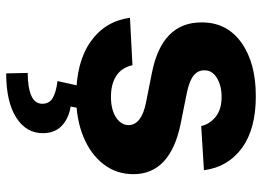

<svg xmlns="http://www.w3.org/2000/svg" viewBox="-130 -462 823 602"><g transform="rotate(90 281.0 -161.5)"><path d="M514.2 -389.9 375.7 -381.4Q370 -407.7 346.9 -426.5Q323.9 -445.3 284.4 -445.3Q249.3 -445.3 225 -430.6Q200.6 -415.8 201 -391.3Q200.6 -371.8 216.4 -358.3Q232.2 -344.8 270.2 -336.6L369 -316.8Q526.3 -284.4 526.6 -169Q526.6 -115.4 495.2 -74.9Q463.8 -34.4 409.1 -11.9Q354.4 10.7 283.7 10.7Q175.4 10.7 111.2 -34.6Q46.9 -79.9 36.2 -158L185 -165.8Q192.1 -132.5 217.9 -115.4Q243.6 -98.4 284.1 -98.4Q323.9 -98.4 348.2 -114Q372.5 -129.6 372.9 -153.8Q371.8 -194.2 302.9 -208.1L208.5 -226.9Q50.1 -258.5 50.8 -382.8Q50.4 -461.6 113.8 -507.1Q177.2 -552.6 282 -552.6Q385.3 -552.6 444.8 -508.9Q504.3 -465.2 514.2 -389.9ZM250.7 -2.8H320.3L314.6 28.1Q351.2 33.7 374.5 55.4Q397.7 77.1 398.1 114.3Q398.4 167.3 349.1 198.7Q299.7 230.1 210.6 230.1L209.2 162.6Q253.9 162.6 279.5 151.8Q305 141 305.8 118.3Q306.5 96.2 289.1 85Q271.7 73.9 234.7 69.2Z"/></g></svg>

Font: Inter UI
Style: Bold
Weight: 700
Designer: Rasmus Andersson
Foundry: rsms
Version: 3.2;8d6f07862